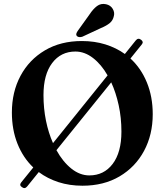

<svg xmlns="http://www.w3.org/2000/svg" viewBox="-20 -927 833 978"><path d="M91.5 26Q76.5 16.5 88.5 1.5L149.5 -74Q97.5 -123.5 69 -195Q40.5 -266.5 40.5 -354Q40.5 -458.5 84.5 -540.8Q128.5 -623 208.8 -670.5Q289 -718 397 -718Q461.5 -718 516.8 -700.8Q572 -683.5 616 -652L671.5 -721Q683.5 -736 698.5 -724.5Q713 -714 702.5 -701L644.5 -629Q698.5 -579.5 728.2 -506.8Q758 -434 758 -345.5Q758 -241 713.8 -158.5Q669.5 -76 589 -28.5Q508.5 19 400 19Q334 19 277.8 0.8Q221.5 -17.5 177.5 -50.5L118.5 22.5Q106.5 37.5 91.5 26ZM201.5 -442.5Q201.5 -374.5 214.2 -312Q227 -249.5 250 -198L528 -543Q496 -599 453.5 -631.8Q411 -664.5 364 -664.5Q290 -664.5 245.8 -606Q201.5 -547.5 201.5 -442.5ZM598.5 -256.5Q598.5 -327 584.5 -391.2Q570.5 -455.5 546.5 -507.5L267.5 -162Q300 -103 343.5 -68.2Q387 -33.5 435 -33.5Q509.5 -33.5 554 -92.2Q598.5 -151 598.5 -256.5ZM436 -853.5Q454.5 -881.5 474.2 -896.2Q494 -911 520 -905.5Q543 -900.5 554 -882.2Q565 -864 560 -845.5Q555.5 -823 538.8 -809.2Q522 -795.5 494 -784L399.5 -740Q392 -737.5 384.2 -738Q376.5 -738.5 371.5 -743.5Q367 -749.5 369 -756Q371 -762.5 375.5 -769Z"/></svg>

Font: Fraunces 9pt SemiBold
Style: Regular
Weight: 600
Version: Version 1.000;[b76b70a41]